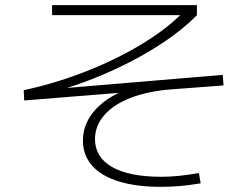

<svg xmlns="http://www.w3.org/2000/svg" viewBox="-20 -722 978 747"><path d="M302.7 -174.8Q302.7 -232.9 339.1 -280.8Q375.5 -328.6 441.9 -360.8L74.2 -331.1L72.3 -371.1Q191.4 -396.5 307.9 -441.7Q424.3 -486.8 521.2 -544.2Q618.2 -601.6 681.2 -663.1H182.6V-702.1H746.1V-663.1Q694.3 -609.4 614.5 -556.2Q534.7 -502.9 438 -457.3Q341.3 -411.6 241.2 -379.9L846.7 -430.7L849.6 -389.6L642.6 -374Q552.7 -366.7 486.6 -340.6Q420.4 -314.5 385 -273.2Q349.6 -231.9 349.6 -180.7Q349.6 -110.4 416 -72.3Q482.4 -34.2 607.4 -34.2Q641.1 -34.2 674.8 -37.6Q708.5 -41 753.9 -48.8L760.7 -8.8Q717.8 -1.5 681.2 1.7Q644.5 4.9 605.5 4.9Q510.3 4.9 442.1 -16.1Q374 -37.1 338.4 -77.6Q302.7 -118.2 302.7 -174.8Z"/></svg>

Font: Pretendard ExtraLight
Style: Regular
Weight: 200
Designer: Base glyphs from Inter by Rasmus Andersson; Hangeul glyphs from Noto Sans CJK(Source Han Sans) by Jang Soo-young and Kan
Foundry: Kil Hyung-jin
Version: Version 1.309